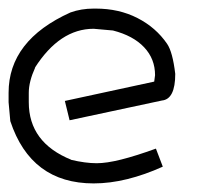

<svg xmlns="http://www.w3.org/2000/svg" viewBox="-23 -427 493 447"><path d="M200 -407Q254 -407 297 -385Q340 -363 366 -325Q379 -306 385 -255Q385 -196 354 -193L139 -147L128 -192L336 -237Q336 -239 337 -244.5Q338 -250 338 -252Q338 -290 312.5 -317Q287 -344 240 -356L195 -360Q116 -360 58 -269L59 -270Q44 -237 44 -211V-189Q44 -95 143 -55H142Q176 -47 202 -47Q225 -47 259 -55.5Q293 -64 340 -81L356 -39Q314 -20 273.5 -10Q233 0 195 0Q49 0 1 -145L-3 -189V-211Q-3 -333 141 -398Q166 -407 195 -407Z"/></svg>

Font: Ekushey Kolom
Style: Regular
Weight: 400
Designer: Al Mamun Sumon
Foundry: Al Mamun Sumon
Version: Version 1.0